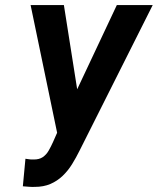

<svg xmlns="http://www.w3.org/2000/svg" viewBox="-20 -731 627 763"><path d="M231.9 -259.8 444.3 -710.9H586.9L296.9 -133.8Q282.7 -105 266.4 -78.6Q250 -52.2 228.8 -32Q207.5 -11.7 180.4 0Q153.3 11.7 118.2 11.7Q106.4 12.2 94.7 11.2Q83 10.3 70.8 9.3L81.1 -100.1Q88.9 -99.1 96.9 -97.9Q105 -96.7 112.8 -97.2Q135.3 -96.7 149.7 -106.4Q164.1 -116.2 173.3 -132.3Q182.6 -148.4 190.9 -167ZM233.9 -710.9 292.5 -339.4 302.7 -194.3 209.5 -191.4 101.6 -710.9Z"/></svg>

Font: Roboto Condensed SemiBold
Style: Italic
Weight: 600
Italic angle: -12°
Designer: Christian Robertson
Foundry: Google
Version: Version 3.008; 2023